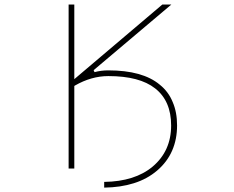

<svg xmlns="http://www.w3.org/2000/svg" viewBox="-20 -773 1040 854"><path d="M443.4 36.1Q580.1 34.2 659.2 -32.2Q741.2 -101.6 741.2 -214.8Q741.2 -324.2 669.9 -379.9Q600.6 -434.6 461.9 -434.6Q386.7 -434.6 313.5 -392.6L310.5 -390.6V-23.4H285.2V-752.9H310.5V-420.9L702.1 -752.9H742.2L396.5 -460.9L400.4 -452.1Q429.7 -460 461.9 -460Q614.3 -460 690.4 -396.5Q729.5 -365.2 748 -319.3Q767.6 -274.4 767.6 -214.8Q767.6 -153.3 745.6 -103Q723.6 -52.7 679.2 -14.6Q634.8 23.4 575.2 42Q516.6 60.5 443.4 61.5Z"/></svg>

Font: Mgen+ 1mn thin
Style: Regular
Weight: 100
Designer: [Source Han Sans]
Ryoko NISHIZUKA  (kana & ideographs); Paul D. Hunt (Latin, Greek & Cyrillic); Wenlong ZHANG  (bopomofo
Version: Version 1.059.20150602